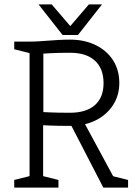

<svg xmlns="http://www.w3.org/2000/svg" viewBox="-20 -857 620 877"><path d="M115 0V-667Q139 -667 160 -668.5Q181 -670 203 -671.5Q225 -673 248.5 -674.5Q272 -676 300 -676Q366 -676 417 -651Q468 -626 496.5 -581.5Q525 -537 525 -478Q525 -421 496 -376.5Q467 -332 416.5 -307Q366 -282 299 -282Q243 -282 210 -283.5Q177 -285 177 -285V0ZM452 0 296 -302 358 -309 525 0ZM300 -342Q374 -342 413.5 -377Q453 -412 453 -477Q453 -544 413.5 -580Q374 -616 300 -616Q244 -616 211 -614Q178 -612 178 -612V-345Q178 -345 211 -343.5Q244 -342 300 -342ZM45 0V-35L125 -55V0ZM167 0V-55L247 -35V0ZM485 0V-55L565 -35V0ZM45 -667H125V-612L45 -632ZM266 -697 386 -837H446L336 -697ZM336 -697H266L156 -837H216Z"/></svg>

Font: Epunda Slab Light
Style: Regular
Weight: 300
Designer: Simon Atzbach
Foundry: typofactur
Version: Version 1.102